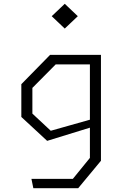

<svg xmlns="http://www.w3.org/2000/svg" viewBox="-20 -788 660 1008"><path d="M145 151H362.5L452 41V-139.5V-149.5V-500H510V56L390.5 200H155ZM92 -174V-346L243 -500H485.5V-450H272.5L150 -326.5V-191.5L246.5 -101.5L485.5 -169V-128L227.5 -48.5ZM251.5 -703 320 -768 388.5 -703 320 -638Z"/></svg>

Font: Monaspace Krypton Var ExLight
Style: Regular
Weight: 200
Designer: Riley Cran and the Lettermatic Team
Version: Version 1.200 (Monaspace Krypton Var)